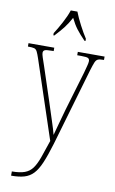

<svg xmlns="http://www.w3.org/2000/svg" viewBox="-107 -821 671 1116"><g transform="rotate(10 228.5 -263.0)"><path d="M42 215Q89 215 117.5 204.5Q146 194 163.5 170Q181 146 196 104.5Q211 63 231 2L78 -458Q69 -485 62.5 -497.5Q56 -510 45 -513Q34 -516 10 -516H8V-536H160V-516H151Q117 -516 107.5 -511.5Q98 -507 98 -495Q98 -486 104 -468Q110 -450 121 -418L186 -221Q204 -164 220.5 -114.5Q237 -65 244 -36Q251 -65 262.5 -104Q274 -143 287 -192L356 -424Q362 -447 367 -465.5Q372 -484 372 -494Q372 -505 364.5 -510.5Q357 -516 323 -516H299V-536H457V-516H453Q432 -516 421.5 -511.5Q411 -507 404.5 -491.5Q398 -476 388 -443L254 16Q233 86 214 130.5Q195 175 172.5 198.5Q150 222 119 231Q88 240 43 240H42ZM142 -619Q161 -648 183.5 -690Q206 -732 217 -766H256Q269 -732 291 -690Q313 -648 332 -619V-606H326Q295 -638 275.5 -663.5Q256 -689 238 -726Q218 -689 198 -663.5Q178 -638 148 -606H142Z"/></g></svg>

Font: Noto Serif Tamil Condensed Thin
Style: Italic
Weight: 100
Width: 3
Italic angle: -12°
Designer: Indian Type Foundry, Tom Grace, and the Monotype Design Team
Foundry: Monotype Imaging Inc.
Version: Version 2.003; ttfautohint (v1.8.4.7-5d5b)